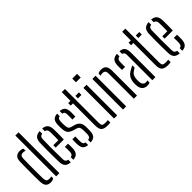

<svg xmlns="http://www.w3.org/2000/svg" viewBox="107 -1727 2660 2660"><g transform="rotate(-45 1437.5 -396.5)"><path d="M260 0V-800H323V0ZM49.5 -109Q47.5 -169 47.2 -236.2Q47 -303.5 47.5 -369.2Q48 -435 49.5 -491Q50.5 -554.5 77.2 -580.8Q104 -607 153 -607Q189 -607 211 -592V-550.5Q193.5 -558.5 171.5 -558.5Q139.5 -558.5 126.2 -543.8Q113 -529 112 -496Q110.5 -431 109.8 -360.8Q109 -290.5 109.5 -225Q110 -159.5 111 -108.5Q112.5 -70.5 127 -56.2Q141.5 -42 170.5 -42Q194.5 -42 211 -49.5V-9Q199 -1.5 184.5 2.8Q170 7 151 7Q99 7 75.2 -20.2Q51.5 -47.5 49.5 -109Z M430.5 -111.5Q429 -163.5 428.2 -228.5Q427.5 -293.5 428 -361Q428.5 -428.5 430.5 -487.5Q432.5 -545 458.5 -573.2Q484.5 -601.5 541 -606V-555Q515 -550.5 504 -535.5Q493 -520.5 492.5 -494Q487.5 -308.5 492.5 -106Q493 -76.5 504.8 -62.5Q516.5 -48.5 541 -44.5V6Q483 1.5 457.8 -26.8Q432.5 -55 430.5 -111.5ZM537 -286.5V-333H635.5Q636.5 -365 636.8 -398Q637 -431 636.8 -457.2Q636.5 -483.5 635.5 -494Q634 -522.5 622.8 -536.8Q611.5 -551 591 -555V-606Q646 -601 670.2 -572.5Q694.5 -544 697 -489Q697.5 -478 698 -444.5Q698.5 -411 698.2 -368.2Q698 -325.5 696 -286.5ZM591 6V-45Q613.5 -49 623.8 -63.2Q634 -77.5 635.5 -106.5Q636 -121.5 636 -148.8Q636 -176 634.5 -204H696Q697.5 -184.5 697.5 -156.2Q697.5 -128 697 -111.5Q694 -54.5 670.2 -26.5Q646.5 1.5 591 6Z M930.5 6V-44.5Q955.5 -48 966.5 -62.2Q977.5 -76.5 979 -106.5Q979.5 -147.5 979 -182.5Q977.5 -222.5 968.2 -240.8Q959 -259 929 -269L878.5 -283.5Q841.5 -295 820.5 -311.5Q799.5 -328 790.5 -355.2Q781.5 -382.5 780.5 -426.5Q780 -447 780 -459.8Q780 -472.5 780.5 -488Q782 -545.5 805 -573.5Q828 -601.5 884 -606V-555.5Q862 -551.5 852.5 -537.5Q843 -523.5 842 -494Q841 -483 840.5 -466.5Q840 -450 841 -433.5Q842 -394 849.8 -370.2Q857.5 -346.5 891 -336.5L939.5 -323.5Q990.5 -309 1014.5 -277.8Q1038.5 -246.5 1038.5 -183.5Q1038.5 -162 1038.2 -147Q1038 -132 1037 -110.5Q1035 -54 1011.5 -26.2Q988 1.5 930.5 6ZM975.5 -397.5Q976.5 -423.5 976.5 -450.2Q976.5 -477 976 -495Q976 -523.5 966.8 -537.5Q957.5 -551.5 934 -555V-606Q987.5 -601.5 1010.5 -573.5Q1033.5 -545.5 1035 -487.5Q1035 -476 1035 -447.2Q1035 -418.5 1033 -397.5ZM780.5 -111.5Q780 -135.5 780 -156.8Q780 -178 781.5 -204H838.5Q837 -173.5 837.2 -149Q837.5 -124.5 837.5 -106Q837.5 -77 847.2 -62.8Q857 -48.5 880.5 -45V6Q826 1.5 804.2 -26.5Q782.5 -54.5 780.5 -111.5Z M1095.5 -550.5V-600H1140V-770H1202V-106.5Q1202 -69 1214.2 -55.8Q1226.5 -42.5 1267.5 -42.5Q1283 -42.5 1293.2 -43.2Q1303.5 -44 1317.5 -45.5V2Q1294 7 1265.5 7Q1195 7 1167.5 -20Q1140 -47 1140 -113V-550.5ZM1236.5 -550.5V-600H1305.5V-550.5Z M1375.5 -728V-800H1469V-728ZM1393.5 0V-600H1455V0Z M1781.5 0 1781 -495Q1780.5 -529 1766.8 -543.8Q1753 -558.5 1722 -558.5Q1700 -558.5 1681.5 -549.5V-589.5Q1706 -607 1742 -607Q1794 -607 1818.5 -579Q1843 -551 1843.5 -491V0ZM1569 0V-600H1631.5V0Z M1948 -397.5Q1946.5 -422 1946.2 -445.2Q1946 -468.5 1947 -489Q1949 -544 1973.2 -572.5Q1997.5 -601 2055.5 -606V-555.5Q2034 -552 2021.5 -538.8Q2009 -525.5 2008 -498Q2006.5 -472.5 2006.8 -443.2Q2007 -414 2008 -397.5ZM2143.5 0V-492.5Q2143.5 -519.5 2135 -534.2Q2126.5 -549 2105.5 -554.5V-606Q2162 -601 2183.5 -571.2Q2205 -541.5 2205 -482L2204.5 0ZM1937 -105Q1936.5 -118.5 1936.2 -130.5Q1936 -142.5 1936.5 -157Q1939.5 -208.5 1961.2 -246.8Q1983 -285 2043.5 -317Q2054.5 -323 2067.2 -329.8Q2080 -336.5 2093.5 -342.5V-296.5Q2084.5 -291.5 2074.8 -285.2Q2065 -279 2053.5 -271Q2020.5 -250 2009.5 -219.5Q1998.5 -189 1998 -156Q1998 -142 1998.2 -130.2Q1998.5 -118.5 1999 -109Q2001.5 -78 2018 -60Q2034.5 -42 2062.5 -42Q2080.5 -42 2093.5 -47.5V-4.5Q2074.5 6 2047 6Q1945 6 1937 -105Z M2278.5 -550.5V-600H2323V-770H2385V-106.5Q2385 -69 2397.2 -55.8Q2409.5 -42.5 2450.5 -42.5Q2466 -42.5 2476.2 -43.2Q2486.5 -44 2500.5 -45.5V2Q2477 7 2448.5 7Q2378 7 2350.5 -20Q2323 -47 2323 -113V-550.5ZM2419.5 -550.5V-600H2488.5V-550.5Z M2565.5 -111.5Q2564 -163.5 2563.2 -228.5Q2562.5 -293.5 2563 -361Q2563.5 -428.5 2565.5 -487.5Q2567.5 -545 2593.5 -573.2Q2619.5 -601.5 2676 -606V-555Q2650 -550.5 2639 -535.5Q2628 -520.5 2627.5 -494Q2622.5 -308.5 2627.5 -106Q2628 -76.5 2639.8 -62.5Q2651.5 -48.5 2676 -44.5V6Q2618 1.5 2592.8 -26.8Q2567.5 -55 2565.5 -111.5ZM2672 -286.5V-333H2770.5Q2771.5 -365 2771.8 -398Q2772 -431 2771.8 -457.2Q2771.5 -483.5 2770.5 -494Q2769 -522.5 2757.8 -536.8Q2746.5 -551 2726 -555V-606Q2781 -601 2805.2 -572.5Q2829.5 -544 2832 -489Q2832.5 -478 2833 -444.5Q2833.5 -411 2833.2 -368.2Q2833 -325.5 2831 -286.5ZM2726 6V-45Q2748.5 -49 2758.8 -63.2Q2769 -77.5 2770.5 -106.5Q2771 -121.5 2771 -148.8Q2771 -176 2769.5 -204H2831Q2832.5 -184.5 2832.5 -156.2Q2832.5 -128 2832 -111.5Q2829 -54.5 2805.2 -26.5Q2781.5 1.5 2726 6Z"/></g></svg>

Font: Big Shoulders Stencil Text Light
Style: Regular
Weight: 300
Designer: Patric King
Foundry: XO Type Co
Version: Version 1.000